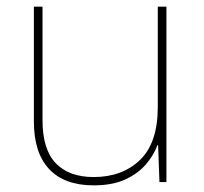

<svg xmlns="http://www.w3.org/2000/svg" viewBox="-20 -548 613 578"><path d="M481 -528V0H460L456 -111H454Q443 -81 419 -53Q395 -25 356.5 -7.5Q318 10 262 10Q174 10 128 -39Q82 -88 82 -182V-528H108V-186Q108 -98 148 -56.5Q188 -15 262 -15Q348 -15 401.5 -66.5Q455 -118 455 -226V-528Z"/></svg>

Font: Noto Sans Myanmar UI Thin
Style: Regular
Weight: 100
Designer: Monotype Design Team
Foundry: Monotype Imaging Inc.
Version: Version 2.103; ttfautohint (v1.8.4.7-5d5b)